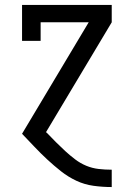

<svg xmlns="http://www.w3.org/2000/svg" viewBox="-20 -540 540 775"><path d="M430 215Q394 215 357.5 210Q321 205 288 189.5Q255 174 226.5 151.5Q198 129 171 104Q144 79 119 52.5Q94 26 69 0L338 -450H144V-375H69V-520H431V-450L166 -7Q166 -6 166.5 -6Q167 -6 167 -5L169 -4Q187 15 205.5 33.5Q224 52 243 69.5Q262 87 283 103Q304 119 328 129Q352 139 378 142Q404 145 430 145H431V215Z"/></svg>

Font: Iosevka Slab
Style: Regular
Weight: 400
Monospace: yes
Designer: Belleve Invis
Foundry: Belleve Invis
Version: Version 11.2.4; ttfautohint (v1.8.3)